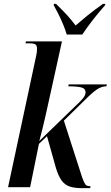

<svg xmlns="http://www.w3.org/2000/svg" viewBox="-20 -976 577 1001"><path d="M408 5Q369 5 343.5 -3.5Q318 -12 301.5 -34.5Q285 -57 272 -99L225 -266L183 -226L137 0H22L168 -682Q173 -703 173 -721Q173 -739 164.5 -744.5Q156 -750 136 -750H113L115 -760H303L243 -488Q231 -433 216.5 -368.5Q202 -304 185 -241L372 -422Q395 -443 410.5 -461Q426 -479 426 -494Q426 -515 403 -520.5Q380 -526 336 -526L338 -536H537L535 -526Q510 -526 486.5 -510.5Q463 -495 425 -457L313 -347L408 -52Q418 -24 425 -14.5Q432 -5 452 -5L450 5ZM328 -796Q321 -820 309 -849Q297 -878 283.5 -904.5Q270 -931 260 -949L261 -956H272Q309 -920 332.5 -894Q356 -868 374 -843Q399 -865 434 -893.5Q469 -922 517 -956H529L528 -949Q491 -907 462 -869.5Q433 -832 409 -796Z"/></svg>

Font: Noto Serif Display ExtraCondensed SemiBold
Style: Italic
Weight: 600
Width: 2
Italic angle: -12°
Designer: Monotype Design Team
Foundry: Monotype Imaging Inc.
Version: Version 2.009